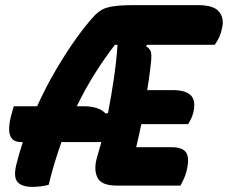

<svg xmlns="http://www.w3.org/2000/svg" viewBox="-20 -725 890 750"><path d="M170 -3Q155 1 138 3Q121 5 106 5Q67 5 49.5 -13Q32 -31 43 -79Q54 -123 69 -170H62Q26 -170 18 -201Q10 -232 30 -297L34 -310H125Q159 -385 199 -453Q239 -521 278.5 -576Q318 -631 352 -667Q364 -679 379 -687.5Q394 -696 423 -700.5Q452 -705 505 -705H753Q815 -705 836 -679Q857 -653 847 -613Q843 -594 836 -579Q829 -564 819 -550H554L551 -544Q568 -534 570.5 -517.5Q573 -501 567 -457Q562 -415 555 -373H654Q706 -373 726 -352Q746 -331 735 -285Q731 -270 726 -260Q721 -250 715 -240H532Q523 -196 512 -150H650Q694 -150 707.5 -128.5Q721 -107 709 -58Q705 -41 698 -26Q691 -11 685 0H436Q375 0 360 -32.5Q345 -65 360 -114Q368 -140 376 -170H220Q206 -131 193.5 -89.5Q181 -48 170 -3ZM306 -310Q367 -310 393 -281L402 -284Q415 -351 425 -419.5Q435 -488 439 -550H429Q388 -497 350.5 -437.5Q313 -378 280 -310Z"/></svg>

Font: Recursive Sn Csl St XBd
Style: Italic
Weight: 800
Italic angle: -15°
Version: Version 1.079;hotconv 1.0.112;makeotfexe 2.5.65598; ttfautoh